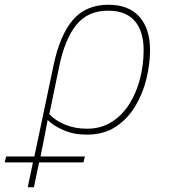

<svg xmlns="http://www.w3.org/2000/svg" viewBox="-134 -558 717 810"><path d="M-114 127 -108 102H11L92 -283Q119 -411 174 -474.5Q229 -538 324 -538Q408 -538 453.5 -488Q499 -438 499 -346Q499 -289 484 -226.5Q469 -164 437 -110.5Q405 -57 354.5 -23.5Q304 10 232 10Q177 10 133.5 -9Q90 -28 67 -52Q61 -19 55.5 9Q50 37 45 62L37 102H224L218 127H31L9 232H-17L5 127ZM233 -15Q293 -15 338 -44Q383 -73 413 -121.5Q443 -170 457.5 -228.5Q472 -287 472 -346Q472 -427 434 -470Q396 -513 322 -513Q236 -513 187.5 -452.5Q139 -392 115 -274L74 -76Q100 -49 141 -32Q182 -15 233 -15Z"/></svg>

Font: Noto Sans Thin
Style: Italic
Weight: 100
Italic angle: -12°
Designer: Monotype Design Team
Foundry: Monotype Imaging Inc.
Version: Version 2.013; ttfautohint (v1.8.4.7-5d5b)